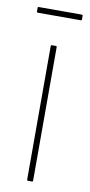

<svg xmlns="http://www.w3.org/2000/svg" viewBox="-74 -635 314 668"><g transform="rotate(10 83.0 -301.0)"><path d="M76 0Q72 0 72 -4V-475Q72 -479 76 -479H90Q93 -479 93 -475V-4Q93 0 90 0ZM8 -582Q4 -582 4 -585V-599Q4 -602 8 -602H159Q163 -602 163 -599V-585Q163 -582 159 -582Z"/></g></svg>

Font: Sofia Sans Condensed Thin
Style: Regular
Weight: 250
Version: Version 4.100